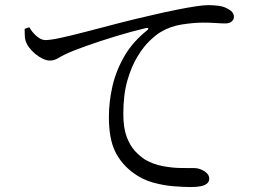

<svg xmlns="http://www.w3.org/2000/svg" viewBox="-20 -731 1040 752"><path d="M95 -624.2 76.5 -618Q77.2 -606.8 77 -595.3Q76.7 -583.8 79.9 -572.3Q83.8 -559.2 93.6 -545.7Q103.5 -532.2 117.6 -520.3Q131.6 -508.5 147 -501.2Q162.4 -493.8 175.9 -493.8Q192 -493.8 207.1 -502.9Q222.3 -512 236.7 -518.8Q267.5 -533.3 319.8 -551.7Q372 -570.2 433.6 -589Q495.3 -607.8 550.5 -620.8Q559.3 -622.8 560.6 -619.7Q561.9 -616.6 556.5 -612.4Q500.3 -567.9 467.3 -511.2Q434.4 -454.4 420.4 -393.3Q406.5 -332.1 406.5 -273.1Q406.5 -188.1 430.7 -138.3Q454.9 -88.4 501.8 -54.1Q535.8 -28.4 577.1 -16.7Q618.3 -5 658.3 -1.7Q698.2 1.6 727 1.6Q750 1.6 765.9 -1.5Q781.8 -4.6 790.7 -12.1Q799.5 -19.6 799.5 -31.3Q799.5 -43.8 789.9 -52.9Q780.4 -62 767.1 -67.3Q753.8 -72.6 741.7 -72.6Q722 -72.6 688.4 -73Q654.8 -73.4 617.8 -80.3Q580.7 -87.1 547.6 -106.2Q527.7 -119 508.3 -139.9Q489 -160.9 476 -195.7Q463 -230.5 463 -284.9Q463 -360.3 478.9 -415.7Q494.9 -471 518.4 -509.5Q541.9 -548 566.6 -571.5Q591.2 -594.9 607.9 -604.7Q645.7 -628 692.7 -635.2Q739.6 -642.4 775.7 -642.4Q804 -642.4 825.8 -640.8Q847.5 -639.2 862.4 -639.2Q878.7 -639.2 887.4 -646.9Q896.2 -654.6 896.2 -664.9Q896.2 -675.7 889.1 -683.9Q882.1 -692.1 865.6 -699.8Q853.7 -706 834.3 -708.5Q814.8 -710.9 794.8 -710.9Q778.2 -710.9 746.9 -706.2Q715.6 -701.6 670.7 -692.6Q625.8 -683.7 567.7 -669.9Q506 -656 441.9 -639.4Q377.8 -622.7 320.4 -607.7Q263.1 -592.7 220.2 -583.3Q177.3 -574 158 -574Q141 -574 123.1 -589.6Q105.2 -605.2 95 -624.2Z"/></svg>

Font: Noto Serif JP
Style: Regular
Weight: 200
Designer: Ryoko NISHIZUKA 西塚涼子 (kana & ideographs); Frank Grießhammer (Latin, Greek & Cyrillic); Wenlong ZHANG 张文龙 (bopomofo); San
Foundry: Adobe
Version: Version 2.001;hotconv 1.1.0;makeotfexe 2.6.0